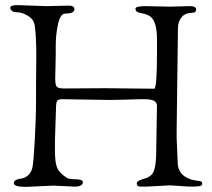

<svg xmlns="http://www.w3.org/2000/svg" viewBox="-20 -730 831 751"><path d="M121 -402V-345C121 -293 119.3 -238.3 116 -181C112.7 -123.7 109.7 -88.5 107 -75.5C104.3 -62.5 98.7 -52.2 90 -44.5C81.3 -36.8 73 -32.7 65 -32C44.3 -29.3 34 -23.3 34 -14C34 -4 49.7 1 81 1L189 -4L272 0C293.3 0 304 -6 304 -18C304 -25.3 293 -29 271 -29C257 -29 247.3 -30.7 242 -34C221.3 -47.3 208.3 -61 203 -75C197.7 -89 195 -110.3 195 -139V-182L199 -305C199 -321.7 200.7 -332 204 -336C207.3 -340 214 -342 224 -342L408 -339L462 -340C498 -341.3 525 -342 543 -342C561 -342 574 -340 582 -336C590 -332 594 -325 594 -315L591 -138C591 -85.3 584 -54 570 -44C562.7 -38 555 -34 547 -32C539 -30 531.7 -27.3 525 -24C518.3 -20.7 515 -17.2 515 -13.5C515 -9.8 515.8 -6.7 517.5 -4C519.2 -1.3 524.7 0 534 0H551L645 -5L722 0C741.3 0 754.3 -0.7 761 -2C767.7 -3.3 771 -6.3 771 -11C771 -18.3 767 -22 759 -22C703 -28 675 -52.7 675 -96L671 -188V-225L676 -618C676 -636.7 680.8 -651.7 690.5 -663C700.2 -674.3 714.3 -680 733 -680C742.3 -680 747 -684.3 747 -693C747 -701.7 739.3 -706 724 -706L646 -704L549 -706C523 -706 510 -702.7 510 -696C510 -689.3 512.8 -684.8 518.5 -682.5C524.2 -680.2 531.2 -678.3 539.5 -677C547.8 -675.7 556 -672.7 564 -668C584 -656.7 594 -626 594 -576V-522C594 -429.3 590.3 -383 583 -383L394 -385L230 -384C215.3 -384 206 -386.3 202 -391C198 -395.7 196 -406.3 196 -423L198 -515V-552C198 -580.7 201 -608.7 207 -636C213 -663.3 222.7 -677 236 -677C259.3 -677 271 -682.7 271 -694C271 -703.3 263.7 -708 249 -708L161 -706L48 -710C29.3 -710 20 -706.3 20 -699C20 -696.3 21.8 -692.8 25.5 -688.5C29.2 -684.2 36.8 -682 48.5 -682C60.2 -682 73.8 -677.3 89.5 -668C105.2 -658.7 114 -645.7 116 -629C120 -600.3 122 -560.7 122 -510Z"/></svg>

Font: Sorts Mill Goudy
Style: Regular
Weight: 400
Version: Version 003.101